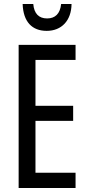

<svg xmlns="http://www.w3.org/2000/svg" viewBox="-20 -938 442 958"><path d="M337 -918H285C280 -869 255 -846 215 -846C174 -846 150 -870 146 -918H93C96 -829 140 -784 213 -784C287 -784 336 -835 337 -918ZM357 0V-76H157V-335H345V-410H157V-639H357V-714H73V0Z"/></svg>

Font: Noto Sans UI Condensed
Style: Regular
Weight: 400
Width: 3
Designer: Monotype Design Team
Foundry: Monotype Imaging Inc.
Version: Version 1.901